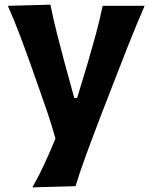

<svg xmlns="http://www.w3.org/2000/svg" viewBox="-20 -576 644 813"><path d="M117.2 217.3Q146 166.5 169.9 114.3Q193.8 62 214.8 10.7Q199.7 -44.4 180.7 -100.3Q161.6 -156.2 142.6 -209.5L107.4 -309.1Q86.4 -368.2 63 -430.2Q39.6 -492.2 13.2 -551.3L193.4 -556.2Q206.1 -494.1 220.9 -435.3Q235.8 -376.5 252.4 -314.5L294.4 -161.1H306.6L353 -314.5Q370.6 -374.5 386.5 -433.1Q402.3 -491.7 414.6 -551.3H592.3Q572.8 -506.3 555.7 -464.8Q538.6 -423.3 519 -374Q499.5 -324.7 472.7 -255.4L412.6 -100.6Q372.1 4.9 345 78.9Q317.9 152.8 299.8 212.4Z"/></svg>

Font: Pinar DS1 Bold
Style: Regular
Weight: 700
Designer: Amin Abedi
Version: Version 3.000